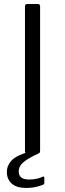

<svg xmlns="http://www.w3.org/2000/svg" viewBox="-20 -762 323 953"><path d="M169 -742Q179 -742 179 -730V-15Q179 -6 176 -3Q173 0 164 0H118Q109 0 106.5 -2.5Q104 -5 104 -12V-730Q104 -742 115 -742ZM14 92Q14 60 37 35Q60 10 122 -8L173 -1Q122 22 97.5 42Q73 62 73 89Q73 109 85.5 119Q98 129 126 129Q148 129 165.5 124.5Q183 120 190 116Q200 111 200 120V145Q200 152 194 155Q182 160 159.5 165.5Q137 171 111 171Q62 171 38 149Q14 127 14 92Z"/></svg>

Font: Libre Franklin Thin Light
Style: Regular
Weight: 300
Version: Version 3.000